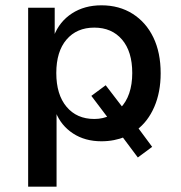

<svg xmlns="http://www.w3.org/2000/svg" viewBox="-20 -523 683 723"><path d="M86 180V-494H186V-388H183Q204 -442 251 -472.5Q298 -503 362 -503Q429 -503 479.5 -471Q530 -439 557.5 -382Q585 -325 585 -247Q585 -176 561 -120.5Q537 -65 494 -33L496 -47L553 30L499 70L437 -13L452 -8Q432 0 409.5 4.5Q387 9 362 9Q300 9 255 -20.5Q210 -50 190 -100H193V180ZM335 -75Q352 -75 367 -78.5Q382 -82 395 -88L389 -76L324 -162L378 -202L447 -112L433 -116Q455 -138 466.5 -171.5Q478 -205 478 -248Q478 -329 439.5 -374Q401 -419 335 -419Q269 -419 230.5 -374Q192 -329 192 -248Q192 -167 230.5 -121Q269 -75 335 -75Z"/></svg>

Font: Nunito Sans 9pt SemiBold
Style: Regular
Weight: 600
Version: Version 3.101;gftools[0.9.27]